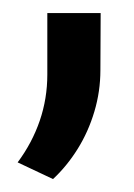

<svg xmlns="http://www.w3.org/2000/svg" viewBox="-20 -716 207 297"><path d="M62 -439 7.3 -464.8Q29.8 -495.1 41.5 -529.3Q53.2 -563.5 53.2 -600.6V-695.8H135.7L135.3 -607.4Q135.3 -574.7 126 -543.5Q116.7 -512.2 100.1 -485.6Q83.5 -459 62 -439Z"/></svg>

Font: Heebo
Style: Regular
Weight: 400
Designer: Oded Ezer
Foundry: Ezer Type House
Version: Version 3.100